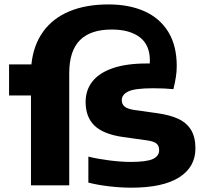

<svg xmlns="http://www.w3.org/2000/svg" viewBox="-20 -838 936 868"><path d="M863.5 -167Q863.5 -83 790 -36.2Q716.5 10.5 573.5 10.5Q527 10.5 474.8 4.5Q422.5 -1.5 379.5 -12.5V-130Q421.5 -119.5 474.5 -112.8Q527.5 -106 571.5 -106Q643 -106 671.2 -119.2Q699.5 -132.5 699.5 -159Q699.5 -178.5 687.8 -188.8Q676 -199 644 -203.5L536.5 -218.5Q446 -231.5 406.5 -270.8Q367 -310 367 -377Q367 -431 398 -470Q429 -509 490.5 -530Q552 -551 642.5 -551H657Q657.5 -555.5 657.5 -564.5Q657.5 -635 611.8 -669.8Q566 -704.5 485 -704.5Q388.5 -704.5 340.8 -655.8Q293 -607 293 -507.5V0H120V-406.5H21V-547H122Q131 -633.5 174.5 -694.2Q218 -755 293 -786.5Q368 -818 470.5 -818Q564 -818 633.2 -787Q702.5 -756 740.8 -693.8Q779 -631.5 779 -540Q779 -514.5 775.2 -490.2Q771.5 -466 764 -435Q723 -439 672.5 -439Q590.5 -439 560.5 -424.8Q530.5 -410.5 530.5 -385Q530.5 -367.5 542.8 -356.8Q555 -346 585.5 -341L693 -326Q751 -317.5 788 -299.8Q825 -282 844.2 -249.8Q863.5 -217.5 863.5 -167Z"/></svg>

Font: Encode Sans Expanded
Style: Bold
Weight: 700
Width: 7
Designer: Multiple Designers
Foundry: Impallari Type
Version: Version 2.000